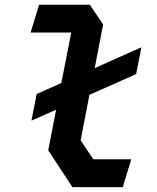

<svg xmlns="http://www.w3.org/2000/svg" viewBox="-20 -785 660 806"><path d="M112 -278.5 215.5 -324.5 182.5 -154 284 0.5H495.5L531 -116.5H371.5L318.5 -196L355.5 -387L551.5 -474L573.5 -586.5L377.5 -499L413 -682.5L357 -765H144L108.5 -648.5H279L237.5 -436.5L134 -390.5Z"/></svg>

Font: Monaspace Krypton SemiBold
Style: Italic
Weight: 600
Italic angle: -11°
Designer: Riley Cran & the Lettermatic Team
Foundry: Lettermatic
Version: Version 1.101 (Monaspace Krypton)